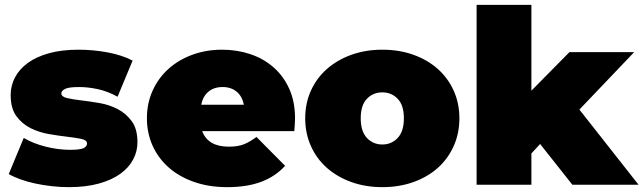

<svg xmlns="http://www.w3.org/2000/svg" viewBox="-20 -762 2654 792"><path d="M264 10Q229 10 193.5 6Q158 2 125.5 -5Q93 -12 65 -22Q37 -32 16 -44L78 -193Q117 -170 168.5 -157Q220 -144 269 -144Q311 -144 325 -151Q339 -158 339 -170Q339 -184 315.5 -189Q292 -194 257 -198Q222 -202 181.5 -209Q141 -216 106 -233.5Q71 -251 47.5 -283Q24 -315 24 -370Q24 -409 42 -443Q60 -477 95 -502.5Q130 -528 182.5 -542.5Q235 -557 304 -557Q364 -557 423.5 -546Q483 -535 527 -512L465 -363Q423 -386 382.5 -394.5Q342 -403 307 -403Q263 -403 248 -395Q233 -387 233 -377Q233 -363 256.5 -357.5Q280 -352 314.5 -348Q349 -344 390 -337Q431 -330 465.5 -312Q500 -294 523.5 -262Q547 -230 547 -175Q547 -138 529.5 -104.5Q512 -71 477 -45.5Q442 -20 388.5 -5Q335 10 264 10Z M986 -330Q979 -365 956 -384Q933 -403 898 -403Q863 -403 840 -384Q817 -365 810 -330ZM917 10Q842 10 780.5 -11.5Q719 -33 676 -71Q633 -109 609.5 -161Q586 -213 586 -274Q586 -336 609.5 -388Q633 -440 674.5 -477.5Q716 -515 773 -536Q830 -557 896 -557Q957 -557 1011.5 -539Q1066 -521 1107.5 -485Q1149 -449 1173 -396Q1197 -343 1197 -274Q1197 -262 1196 -247.5Q1195 -233 1194 -221H814Q838 -157 924 -157Q962 -157 986.5 -167Q1011 -177 1038 -197L1156 -78Q1116 -34 1057.5 -12Q999 10 917 10Z M1557 10Q1488 10 1429.5 -11Q1371 -32 1328.5 -69.5Q1286 -107 1262.5 -159.5Q1239 -212 1239 -274Q1239 -336 1262.5 -388Q1286 -440 1328.5 -477.5Q1371 -515 1429.5 -536Q1488 -557 1557 -557Q1627 -557 1685.5 -536Q1744 -515 1786 -477.5Q1828 -440 1851.5 -388Q1875 -336 1875 -274Q1875 -212 1851.5 -159.5Q1828 -107 1786 -69.5Q1744 -32 1685.5 -11Q1627 10 1557 10ZM1557 -166Q1595 -166 1620.5 -193Q1646 -220 1646 -274Q1646 -328 1620.5 -354.5Q1595 -381 1557 -381Q1519 -381 1493.5 -354.5Q1468 -328 1468 -274Q1468 -220 1493.5 -193Q1519 -166 1557 -166Z M2614 0H2341L2208 -168L2172 -129V0H1946V-742H2172V-388L2329 -547H2596L2370 -310Z"/></svg>

Font: Montserrat-Alt1 Black
Style: Regular
Weight: 900
Designer: Differentunic
Foundry: Differentunic
Version: Version 7.222